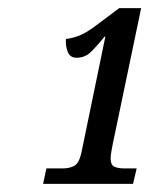

<svg xmlns="http://www.w3.org/2000/svg" viewBox="-20 -839 367 472"><path d="M86 -387 94 -425H135Q150 -425 162 -431Q174 -437 180 -463L239 -749H237Q216 -723 202 -710Q188 -697 168 -697Q153 -697 147 -710.5Q141 -724 142 -743Q163 -746 179.5 -753.5Q196 -761 217 -777Q238 -793 273 -819H327L258 -489Q256 -479 254 -468Q252 -457 252 -450Q252 -433 261.5 -429Q271 -425 285 -425H316L307 -387Z"/></svg>

Font: Noto Serif ExtraCondensed SemiBold
Style: Italic
Weight: 600
Width: 2
Italic angle: -12°
Designer: Monotype Design Team
Foundry: Monotype Imaging Inc.
Version: Version 2.013